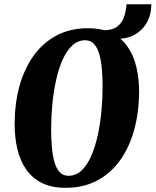

<svg xmlns="http://www.w3.org/2000/svg" viewBox="-20 -888 744 918"><path d="M294 10Q227 10 180.8 -13Q134.5 -36 105.5 -77.5Q76.5 -119 63.2 -174.5Q50 -230 50 -294.5Q50 -390 72.2 -473Q94.5 -556 138.8 -619Q183 -682 248.8 -717.5Q314.5 -753 401 -753Q467.5 -753 514 -730Q560.5 -707 589.5 -665.5Q618.5 -624 631.8 -568.5Q645 -513 645 -448.5Q644.5 -353 622.2 -269.8Q600 -186.5 555.8 -123.8Q511.5 -61 445.8 -25.5Q380 10 294 10ZM307 -47.5Q342.5 -47.5 369.5 -72.5Q396.5 -97.5 415.5 -140.8Q434.5 -184 446.8 -238.8Q459 -293.5 464.8 -354Q470.5 -414.5 470.5 -473Q470.5 -515.5 467.2 -555.2Q464 -595 455.5 -626.5Q447 -658 430.5 -676.8Q414 -695.5 387.5 -695.5Q352.5 -695.5 325.5 -670.5Q298.5 -645.5 279.2 -602.2Q260 -559 248 -504.2Q236 -449.5 230.2 -389.2Q224.5 -329 224.5 -270.5Q224.5 -227.5 227.8 -187.8Q231 -148 239.5 -116.2Q248 -84.5 264.5 -66Q281 -47.5 307 -47.5ZM585 -867.5H703.5Q703.5 -823 686.5 -788.2Q669.5 -753.5 639.2 -731.8Q609 -710 569.8 -704.2Q530.5 -698.5 485.5 -710.5L471.5 -743Q516.5 -743 540 -760.5Q563.5 -778 573 -806.5Q582.5 -835 585 -867.5Z"/></svg>

Font: Merriweather 24pt SemiCondensed Black
Style: Italic
Weight: 900
Width: 4
Italic angle: -7.8°
Designer: Eben Sorkin
Foundry: Eben Sorkin
Version: Version 2.101